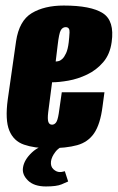

<svg xmlns="http://www.w3.org/2000/svg" viewBox="-20 -522 425 693"><path d="M157 13Q104 13 66.5 0Q29 -13 13.5 -51Q-2 -89 8 -163L38 -373Q49 -447 94.5 -474.5Q140 -502 210 -502Q308 -502 351 -474.5Q394 -447 383 -370Q377 -326 352.5 -297.5Q328 -269 294.5 -253Q261 -237 227 -231Q193 -225 168 -225L154 -117Q151 -92 154.5 -82Q158 -72 168 -72Q176 -72 182 -79.5Q188 -87 192 -112L203 -189H357L350 -137Q342 -74 320 -41.5Q298 -9 258.5 2Q219 13 157 13ZM181 -300Q185 -300 191.5 -301.5Q198 -303 205 -309.5Q212 -316 218.5 -330Q225 -344 228 -369Q230 -386 231 -405Q232 -424 217 -424Q206 -424 199.5 -413Q193 -402 188 -358ZM146 151Q103 151 81 129.5Q59 108 63 83Q67 55 95 28.5Q123 2 165 -2L223 0Q195 7 180.5 25.5Q166 44 164 61Q162 79 173 89Q184 99 196 99Q203 99 207.5 97.5Q212 96 214 96L226 133Q220 136 202 143.5Q184 151 146 151Z"/></svg>

Font: Alumni Sans Thin Black
Style: Italic
Weight: 900
Italic angle: -8°
Version: Version 1.016